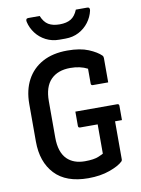

<svg xmlns="http://www.w3.org/2000/svg" viewBox="-102 -1010 804 1098"><g transform="rotate(-10 300.0 -461.0)"><path d="M313 -368H556Q567 -368 567 -357V-274H527V-52Q527 -47 523 -42Q500 -19 445.5 0.5Q391 20 321 20Q192 20 126.5 -50Q61 -120 61 -239V-457Q61 -537 92.5 -596Q124 -655 183.5 -687.5Q243 -720 328 -720Q402 -720 450 -700Q498 -680 522 -656Q527 -651 527 -641V-500H438Q427 -500 427 -511V-597Q385 -619 327 -619Q255 -619 214.5 -578Q174 -537 174 -453V-242Q174 -157 215 -116Q253 -79 318 -79Q371 -79 398.5 -91Q426 -103 426 -104V-274H324Q313 -274 313 -285ZM417 -942H483Q500 -942 496 -922Q488 -886 465 -855.5Q442 -825 407.5 -807Q373 -789 330 -789H294Q252 -789 217 -807Q182 -825 159 -855.5Q136 -886 128 -922Q124 -942 141 -942H207Q222 -905 247 -890Q272 -875 312 -875Q352 -875 377 -890Q402 -905 417 -942Z"/></g></svg>

Font: Recursive Mn Lnr St Med
Style: Regular
Weight: 500
Monospace: yes
Version: Version 1.079;hotconv 1.0.112;makeotfexe 2.5.65598; ttfautoh